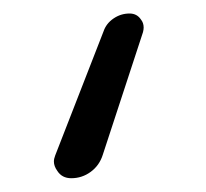

<svg xmlns="http://www.w3.org/2000/svg" viewBox="-20 -172 300 280"><path d="M129.9 53.7Q125 69.3 112.3 78.6Q99.6 87.9 84 87.9Q70.3 87.9 63.5 77.1Q58.6 70.3 58.6 63.5Q58.6 59.6 60.5 54.7L130.9 -126Q134.8 -137.7 145.5 -145Q156.2 -152.3 168.9 -152.3Q179.7 -152.3 185.5 -143.6Q189.5 -138.7 189.5 -131.8Q189.5 -128.9 188.5 -125Z"/></svg>

Font: Gen Jyuu Gothic Light
Style: Regular
Weight: 200
Designer: [Source Han Sans]
Ryoko NISHIZUKA  (kana & ideographs); Paul D. Hunt (Latin, Greek & Cyrillic); Wenlong ZHANG  (bopomofo
Version: Version 1.002.20150607